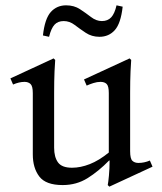

<svg xmlns="http://www.w3.org/2000/svg" viewBox="-20 -679 607 720"><path d="M542 -77 552 -54 390 21 384 15Q386 6 388.5 -20.5Q391 -47 391 -77H389Q350 -37 308.5 -11Q267 15 215 15Q152 15 127.5 -17Q103 -49 103 -100V-330Q103 -356 94.5 -364Q86 -372 72 -372Q52 -372 29 -362L19 -385L181 -460L187 -454Q186 -446 184.5 -411.5Q183 -377 183 -331V-125Q183 -90 197.5 -70Q212 -50 250 -50Q282 -50 316.5 -63.5Q351 -77 388 -107V-330Q388 -356 380 -364Q372 -372 357 -372Q344 -372 330 -367.5Q316 -363 305 -358L295 -381L466 -460L472 -454Q471 -446 469.5 -411.5Q468 -377 468 -331V-112Q468 -84 476.5 -76Q485 -68 499 -68Q521 -68 542 -77ZM219 -600Q197 -600 184.5 -586.5Q172 -573 164 -541L141 -546Q148 -609 170.5 -634Q193 -659 228 -659Q258 -659 280 -644.5Q302 -630 321.5 -615Q341 -600 362 -600Q384 -600 397 -614Q410 -628 417 -659L440 -654Q433 -591 410.5 -566Q388 -541 353 -541Q324 -541 301.5 -556Q279 -571 260 -585.5Q241 -600 219 -600Z"/></svg>

Font: Bona Nova SC
Style: Regular
Weight: 400
Designer: Mateusz Machalski
Foundry: Capitalics
Version: Version 4.001; ttfautohint (v1.8.4.7-5d5b)